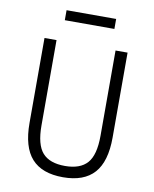

<svg xmlns="http://www.w3.org/2000/svg" viewBox="-95 -942 820 1022"><g transform="rotate(10 315.5 -431.5)"><path d="M316 8Q202 8 146.5 -54Q91 -116 91 -246V-705H156V-244Q156 -140 194.5 -96.5Q233 -53 316 -53Q398 -53 436.5 -96.5Q475 -140 475 -244V-705H540V-246Q540 -116 484.5 -54Q429 8 316 8ZM181 -817V-871H449V-817Z"/></g></svg>

Font: Nunito Sans 7pt Condensed Light
Style: Regular
Weight: 300
Width: 3
Designer: Vernon Adams
Foundry: Vernon Adams
Version: Version 3.101;gftools[0.9.27]